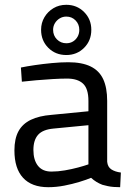

<svg xmlns="http://www.w3.org/2000/svg" viewBox="-20 -769 542 799"><path d="M181 10Q112 10 76 -29Q40 -68 40 -143Q40 -192 57 -223Q74 -254 108.5 -270.5Q143 -287 194 -291L348 -306V-349Q348 -400 325.5 -421Q303 -442 259 -442Q234 -442 199.5 -440Q165 -438 131 -435Q97 -432 71 -429L67 -488Q91 -493 125 -498Q159 -503 196 -506.5Q233 -510 264 -510Q321 -510 357 -492.5Q393 -475 409.5 -439.5Q426 -404 426 -349V-96Q428 -74 443.5 -64Q459 -54 483 -51L480 10Q466 10 453 9Q440 8 428.5 5.5Q417 3 406 0Q393 -5 381.5 -12Q370 -19 359 -29Q340 -21 310.5 -12Q281 -3 247.5 3.5Q214 10 181 10ZM194 -55Q221 -55 250 -60Q279 -65 305 -72Q331 -79 348 -85V-248L203 -234Q158 -230 138.5 -208Q119 -186 119 -145Q119 -103 138 -79Q157 -55 194 -55ZM256 -540Q211 -540 181 -570Q151 -600 151 -645Q151 -674 165 -697.5Q179 -721 202.5 -735Q226 -749 256 -749Q300 -749 330 -719Q360 -689 360 -645Q360 -600 330 -570Q300 -540 256 -540ZM256 -589Q272 -589 284 -596.5Q296 -604 303 -616.5Q310 -629 310 -645Q310 -668 294.5 -684Q279 -700 256 -700Q241 -700 228.5 -692.5Q216 -685 208.5 -672.5Q201 -660 201 -645Q201 -621 217 -605Q233 -589 256 -589Z"/></svg>

Font: Cairo Play
Style: Regular
Weight: 400
Designer: Mohamed Gaber, Accademia di Belle Arti di Urbino
Foundry: Kief Type Foundry, Accademia di Belle Arti di Urbino
Version: Version 3.119